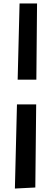

<svg xmlns="http://www.w3.org/2000/svg" viewBox="-20 -896 309 1109"><path d="M93 -876 82 -436H190L194 -876ZM78 -293 66 193 184 187 189 -293Z"/></svg>

Font: Peralta
Style: Regular
Weight: 400
Designer: Astigmatic (AOETI)
Foundry: Astigmatic (AOETI)
Version: Version 1.000